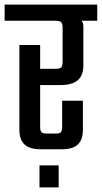

<svg xmlns="http://www.w3.org/2000/svg" viewBox="-40 -646 441 831"><path d="M130.9 165V69.8H213.9V165ZM380.9 -626V-556.2H313Q320.8 -548.3 320.8 -529.8V-363.8Q320.8 -319.3 296.4 -298.6Q272 -277.8 221.2 -277.8H133.8V-97.2Q133.8 -79.6 139.6 -73.7Q145.5 -67.9 163.1 -67.9H201.2Q217.8 -67.9 223.4 -73.7Q229 -79.6 229 -97.2V-210H318.8V-85Q318.8 -41.5 297.1 -20.8Q275.4 0 227.1 0H136.2Q87.9 0 65.9 -20.8Q43.9 -41.5 43.9 -85V-451.2H133.8V-348.1H199.2Q218.8 -348.1 224.9 -354.2Q231 -360.4 231 -379.9V-523.9Q231 -543.5 224.9 -549.8Q218.8 -556.2 199.2 -556.2H-20V-626Z"/></svg>

Font: Teko
Style: Regular
Weight: 400
Designer: Manushi Parikh, Jonny Pinhorn
Foundry: Indian Type Foundry
Version: Version 2.000;PS 1.0;hotconv 1.0.79;makeotf.lib2.5.61930